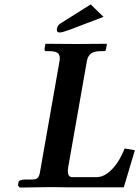

<svg xmlns="http://www.w3.org/2000/svg" viewBox="-20 -843 627 864"><path d="M248 -568.8Q249 -572.8 249 -582Q249 -598.6 237.8 -605.7Q226.6 -612.8 201.2 -612.8H187Q180.2 -612.8 180.2 -621.1L184.1 -645L186 -646Q283.2 -645 323.2 -645L459 -646L460.9 -645L457 -621.1Q455.6 -612.8 448.2 -612.8H433.1Q403.3 -612.8 389.2 -601.8Q375 -590.8 371.1 -568.8L287.1 -91.8Q285.2 -80.1 285.2 -75.2Q285.2 -45.9 304.2 -45.9H414.1Q450.7 -45.9 484.6 -81.8Q518.6 -117.7 541 -174.8L586.9 -167L537.1 0H286.1L209 -1L68.8 1L61 -7.8L63 -22.9Q65.9 -35.2 95.2 -35.2H125Q143.1 -35.2 150.4 -43.2Q157.7 -51.3 161.1 -75.2ZM388.2 -823.2 445.8 -767.1 293 -709Q260.7 -696.8 248 -696.8Q235.8 -696.8 235.8 -709V-711.9Q238.3 -728.5 251 -736.8Z"/></svg>

Font: Linux Libertine G
Style: Bold Italic
Weight: 700
Italic angle: -11.5°
Designer: Philipp H. Poll
Foundry: Philipp H. Poll
Version: Version 4.1.0